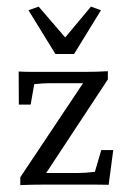

<svg xmlns="http://www.w3.org/2000/svg" viewBox="-20 -550 378 572"><path d="M103.5 -13.2 101.6 -34.7H213.9Q234.4 -34.7 262.7 -38.1L281.7 -103H317.4L303.7 0.5Q284.7 0 267.1 0Q249.5 0 233.9 0H106.4Q72.8 0 40.5 1.5V-22L241.2 -322.8L239.7 -302.2H128.9Q117.2 -302.2 105 -301.3Q92.8 -300.3 82 -299.3L71.3 -238.3H36.1L35.6 -336.9Q54.7 -335.9 72 -335.9Q89.4 -335.9 104.5 -335.9H234.4Q251 -335.9 267.8 -336.4Q284.7 -336.9 301.3 -337.9V-313.5ZM280.8 -519.5 200.7 -389.2H145L64.9 -519.5L95.2 -530.3L197.8 -411.1H151.4L251 -530.3Z"/></svg>

Font: Lateef Light
Style: Regular
Weight: 300
Designer: SIL International
Foundry: SIL International
Version: Version 4.200